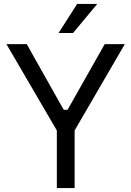

<svg xmlns="http://www.w3.org/2000/svg" viewBox="-20 -963 673 983"><path d="M280 -794 375 -943H478L354 -794ZM271 0V-295L13 -737H117L306 -401H326L516 -737H619L362 -295V0Z"/></svg>

Font: Tomorrow
Style: Regular
Weight: 400
Designer: Tony de Marco, Monica Rizzolli
Foundry: Just in Type
Version: Version 2.002